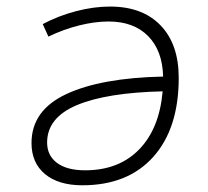

<svg xmlns="http://www.w3.org/2000/svg" viewBox="-20 -547 626 577"><path d="M306.2 -482.4Q264.6 -482.4 217.3 -470.5Q169.9 -458.5 125.5 -437L108.4 -474.6Q155.3 -499.5 208.5 -513.4Q261.7 -527.3 310.5 -527.3Q408.2 -527.3 462.6 -470.7Q517.1 -414.1 517.1 -313Q517.1 -161.1 440.7 -75.7Q364.3 9.8 227.5 9.8Q155.8 9.8 115.2 -23.9Q74.7 -57.6 74.7 -117.2Q74.7 -215.3 179.2 -264.2Q283.7 -313 470.2 -316.9Q468.3 -395 425 -438.7Q381.8 -482.4 306.2 -482.4ZM468.8 -272.5Q300.3 -268.6 210.9 -231Q121.6 -193.4 121.6 -118.7Q121.6 -79.6 151.4 -57.4Q181.2 -35.2 235.8 -35.2Q336.9 -35.2 397.9 -97.7Q459 -160.2 468.8 -272.5Z"/></svg>

Font: Cascadia Code NF ExtraLight
Style: Italic
Weight: 200
Italic angle: -10°
Monospace: yes
Designer: Aaron Bell
Foundry: Saja Typeworks
Version: Version 2404.023; ttfautohint (v1.8.4)